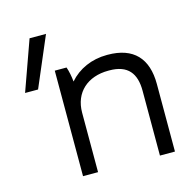

<svg xmlns="http://www.w3.org/2000/svg" viewBox="-103 -807 934 914"><g transform="rotate(-15 364.5 -350.0)"><path d="M32 -454H96L201 -700H120ZM196 0H270V-293C270 -393 340 -454 442 -454H447C538 -454 575 -405 575 -320V0H649V-333C649 -459 586 -528 458 -528H455C379 -528 313 -498 269 -447C267 -470 261 -501 254 -520H196Z"/></g></svg>

Font: Fixel Display Regular
Style: Regular
Weight: 400
Designer: AlfaBravo + MacPaw
Foundry: Kyrylo Tkachov, Marchela Mozhyna, Serhii Makarenko, Maria Weinstein, Zakhar Kryvoshyya
Version: Version 1.211